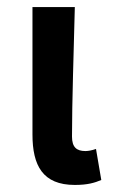

<svg xmlns="http://www.w3.org/2000/svg" viewBox="-20 -512 323 544"><path d="M192 12C228 12 248 6 267 -2L252 -90C241 -86 230 -84 222 -84C197 -84 184 -95 184 -125C184 -223 189 -369 192 -492H72V-131C72 -43 101 12 192 12Z"/></svg>

Font: Source Sans Pro Semibold
Style: Regular
Weight: 600
Designer: Paul D. Hunt
Foundry: Adobe Systems Incorporated
Version: Version 3.006;hotconv 1.0.111;makeotfexe 2.5.65597